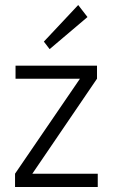

<svg xmlns="http://www.w3.org/2000/svg" viewBox="-20 -746 450 766"><path d="M178 -550 155 -580 292 -726 329 -678ZM370 -53V0H40V-53L299 -432H42V-484H367V-432L109 -53Z"/></svg>

Font: exo2condensed_l
Style: Regular
Weight: 300
Width: 3
Designer: Natanael Gama
Version: Version 1.001;PS 001.001;hotconv 1.0.70;makeotf.lib2.5.58329